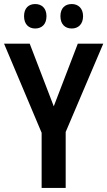

<svg xmlns="http://www.w3.org/2000/svg" viewBox="-20 -930 531 950"><path d="M99 -850C99 -810 122 -789 154 -789C187 -789 210 -810 210 -850C210 -889 187 -910 154 -910C122 -910 99 -890 99 -850ZM279 -850C279 -810 302 -789 335 -789C367 -789 391 -810 391 -850C391 -889 367 -910 335 -910C302 -910 279 -890 279 -850ZM246 -404 127 -714H0L186 -273V0H305V-277L491 -714H365Z"/></svg>

Font: Noto Sans Armenian Condensed SemiBold
Style: Regular
Weight: 600
Width: 3
Designer: Monotype Design Team
Foundry: Monotype Imaging Inc.
Version: Version 2.008